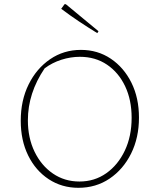

<svg xmlns="http://www.w3.org/2000/svg" viewBox="-20 -889 761 916"><path d="M354 7Q275 7 212.5 -34Q150 -75 114.5 -147Q79 -219 79 -313Q79 -410 116.5 -486Q154 -562 219 -606.5Q284 -651 366 -651Q446 -651 508.5 -609Q571 -567 607 -494.5Q643 -422 643 -328Q643 -232 605.5 -156.5Q568 -81 503 -37Q438 7 354 7ZM359 -23Q431 -23 487 -62.5Q543 -102 575.5 -170.5Q608 -239 608 -327Q608 -412 577 -477.5Q546 -543 490.5 -580.5Q435 -618 361 -618Q317 -618 273 -604Q229 -590 193 -563Q113 -445 113 -315Q113 -231 145 -165Q177 -99 232.5 -61Q288 -23 359 -23ZM444 -731Q400 -758 356.5 -787Q313 -816 272 -847L288 -869H294L450 -740Z"/></svg>

Font: Piazzolla Thin
Style: Regular
Weight: 100
Designer: Juan Pablo del Peral
Foundry: Huerta Tipografica
Version: Version 1.330